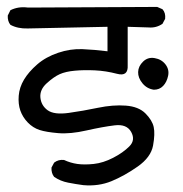

<svg xmlns="http://www.w3.org/2000/svg" viewBox="-20 -578 540 566"><path d="M225.6 -32.2Q203.1 -35.2 180.7 -39.6Q158.2 -43.9 139.6 -56.6Q130.9 -67.4 131.8 -84L139.6 -98.6Q152.3 -108.4 168.9 -106.4Q187.5 -97.7 208 -94.7Q228.5 -91.8 256.3 -94.7Q284.2 -97.7 313.5 -112.8Q342.8 -127.9 361.3 -146.5Q379.9 -165 366.7 -189Q353.5 -212.9 317.9 -208.5Q282.2 -204.1 234.9 -193.4Q187.5 -182.6 151.9 -185.5Q116.2 -188.5 96.7 -194.8Q77.1 -201.2 62 -216.8Q46.9 -232.4 40 -252Q33.2 -271.5 35.2 -295.9Q37.1 -320.3 50.8 -343.3Q64.5 -366.2 89.8 -388.2Q115.2 -410.2 151.4 -422.4Q187.5 -434.6 223.1 -433.1Q258.8 -431.6 296.9 -426.8V-499L61.5 -494.1Q32.2 -493.2 10.7 -504.9Q2 -515.6 2.9 -532.2L10.7 -547.9Q34.2 -559.6 62.5 -555.7L443.4 -557.6L459 -550.8Q468.8 -540 466.8 -522.5L459 -507.8Q440.4 -495.1 418 -497.1L356.4 -499V-385.7Q358.4 -351.6 325.2 -360.4Q292 -369.1 259.8 -370.6Q227.5 -372.1 200.7 -369.6Q173.8 -367.2 156.2 -359.4Q138.7 -351.6 117.7 -332.5Q96.7 -313.5 99.1 -290Q101.6 -266.6 120.6 -252.9Q139.6 -239.3 182.1 -245.1Q224.6 -251 269 -260.3Q313.5 -269.5 351.1 -266.6Q388.7 -263.7 408.7 -243.7Q428.7 -223.6 433.1 -203.6Q437.5 -183.6 431.2 -148.9Q424.8 -114.3 385.7 -86.9Q346.7 -59.6 308.6 -43.9Q270.5 -28.3 225.6 -32.2ZM433.6 -313.5Q413.1 -316.4 399.9 -332.5Q386.7 -348.6 387.2 -365.7Q387.7 -382.8 401.9 -396.5Q416 -410.2 436 -406.7Q456.1 -403.3 467.8 -388.2Q479.5 -373 475.6 -354.5Q471.7 -335.9 460.9 -324.7Q450.2 -313.5 433.6 -313.5Z"/></svg>

Font: JasonHandwriting2
Style: Regular
Weight: 400
Version: Version 1.05.10